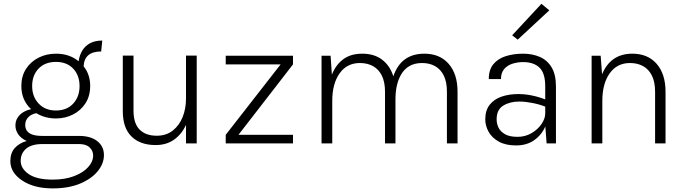

<svg xmlns="http://www.w3.org/2000/svg" viewBox="-20 -776 3710 1039"><path d="M265 243.5Q164 243.5 100 200.8Q36 158 36 96Q36 51.5 60.2 24.8Q84.5 -2 124.5 -13Q93 -27.5 78.2 -49.8Q63.5 -72 63.5 -96.5Q63.5 -121 75.2 -139.2Q87 -157.5 106.2 -169Q125.5 -180.5 148.5 -185Q95.5 -234 95.5 -310.5Q95.5 -364 120.8 -403.2Q146 -442.5 188.8 -464Q231.5 -485.5 283 -485.5Q355.5 -485.5 405.5 -444.5Q410 -477 425.2 -502.2Q440.5 -527.5 467.2 -542Q494 -556.5 533.5 -556.5L527.5 -497.5Q436.5 -497.5 432.5 -417Q468 -373.5 468 -310.5Q468 -257 442.8 -217.5Q417.5 -178 375.2 -156.5Q333 -135 283 -135Q223 -135 177 -163.5Q163 -161.5 149.2 -154Q135.5 -146.5 126 -132.8Q116.5 -119 116.5 -99Q116.5 -82.5 125 -69.2Q133.5 -56 153.8 -48.2Q174 -40.5 210.5 -40.5H408Q471 -40.5 506.8 -12Q542.5 16.5 542.5 63.5Q542.5 109 509 150.2Q475.5 191.5 413.5 217.5Q351.5 243.5 265 243.5ZM265 196Q332 196 381.2 177Q430.5 158 457.2 128.2Q484 98.5 484 65.5Q484 40 465 21.8Q446 3.5 408 3.5H210.5Q150.5 3.5 121.2 28.8Q92 54 92 94.5Q92 136 135.2 166Q178.5 196 265 196ZM282.5 -178Q341.5 -178 376 -215.2Q410.5 -252.5 410.5 -310.5Q410.5 -368 376.2 -404.5Q342 -441 283 -441Q223.5 -441 188.8 -404.8Q154 -368.5 154 -310.5Q154 -253 189.2 -215.5Q224.5 -178 282.5 -178Z M822 9Q739 9 691.8 -37.2Q644.5 -83.5 644.5 -174V-475H702.5V-177Q702.5 -108 735.5 -74.8Q768.5 -41.5 828 -41.5Q879.5 -41.5 915 -69.5Q950.5 -97.5 968.5 -143Q986.5 -188.5 986.5 -241.5V-475H1044.5V0H986.5V-100Q963.5 -50 922.2 -20.5Q881 9 822 9Z M1565.5 0H1201.5V-46.5L1498.5 -427.5H1201.5V-474.5H1565.5V-427.5L1270.5 -46.5H1565.5Z M2456 0H2398.5V-279.5Q2398.5 -332.5 2381.5 -367Q2364.5 -401.5 2334.2 -418.2Q2304 -435 2264 -435Q2186 -435 2149.5 -371Q2120 -318.5 2120 -238V0H2063.5V-279.5Q2063.5 -332.5 2046.2 -367Q2029 -401.5 1998.5 -418.2Q1968 -435 1927.5 -435Q1857.5 -435 1817.8 -379Q1778 -323 1778 -230.5V0H1720V-474.5H1769L1776 -372Q1796.5 -424.5 1837 -455Q1877.5 -485.5 1940.5 -485.5Q2006 -485.5 2048.5 -452.5Q2091 -419.5 2108.5 -363Q2150 -485.5 2276.5 -485.5Q2360 -485.5 2408 -430.5Q2456 -375.5 2456 -279.5Z M2773 11Q2716 11 2679 -9.8Q2642 -30.5 2624 -63Q2606 -95.5 2606 -130Q2606 -179 2630 -209.2Q2654 -239.5 2694.5 -253.2Q2735 -267 2784.5 -267Q2855.5 -267 2930.5 -238V-308.5Q2930.5 -380.5 2899.2 -410.2Q2868 -440 2811 -440Q2780.5 -440 2753 -431.2Q2725.5 -422.5 2708.2 -402.2Q2691 -382 2691 -348H2625Q2625 -398.5 2650 -428.8Q2675 -459 2717.2 -472.2Q2759.5 -485.5 2811 -485.5Q2860.5 -485.5 2900.8 -468.2Q2941 -451 2964.8 -412Q2988.5 -373 2988.5 -307.5V0H2938L2931 -92Q2912 -47 2871.5 -18Q2831 11 2773 11ZM2780.5 -35.5Q2822.5 -35.5 2856.5 -55.5Q2890.5 -75.5 2910.5 -105Q2930.5 -134.5 2930.5 -162V-199Q2897.5 -212 2859 -219.2Q2820.5 -226.5 2790.5 -226.5Q2740 -226.5 2703.8 -204.8Q2667.5 -183 2667.5 -130Q2667.5 -106 2678.2 -84.5Q2689 -63 2713.8 -49.2Q2738.5 -35.5 2780.5 -35.5ZM2781.5 -561.5 2751.5 -585 2910 -755.5 2952.5 -720Z M3581.5 0H3525V-279.5Q3525 -332.5 3507.8 -367Q3490.5 -401.5 3460 -418.2Q3429.5 -435 3389 -435Q3319 -435 3279.2 -379Q3239.5 -323 3239.5 -230.5V0H3181.5V-474.5H3230.5L3238 -374Q3284.5 -485.5 3402 -485.5Q3485.5 -485.5 3533.5 -430.5Q3581.5 -375.5 3581.5 -279.5Z"/></svg>

Font: Betina Sans Light
Style: Regular
Weight: 300
Designer: Jonathan Pinhorn (font) & Cristiano Sobral (main changes)
Version: Version 2.001;October 6, 2020;FontCreator 13.0.0.2681 64-bit